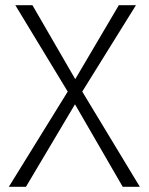

<svg xmlns="http://www.w3.org/2000/svg" viewBox="-20 -720 573 740"><path d="M453 0H519L297 -367L504 -700H438L270 -415L105 -700H39L241 -367L14 0H80L269 -318Z"/></svg>

Font: NM-font
Style: Light
Weight: 500
Designer: ""
Foundry: ""
Version: ""